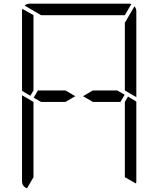

<svg xmlns="http://www.w3.org/2000/svg" viewBox="-20 -1020 856 1038"><path d="M482 -531H614L654 -508L631 -469H482L429 -500ZM672 -498 717 -471V-41Q717 -32 715 -28L655 -62V-70V-82V-83V-134V-265V-450V-469ZM144 -502 99 -529V-959Q99 -968 101 -972L161 -938V-928V-918V-866V-735V-548V-531ZM126 -2Q99 -12 99 -41V-500V-505L134 -485L152 -474L161 -469V-452V-265V-134V-83V-82V-72V-62ZM202 -938 113 -990Q125 -1000 140 -1000H408H676Q686 -1000 690 -998L655 -938H625H439H377ZM334 -469H202L162 -492L185 -531H334L387 -500ZM717 -959V-500V-495L682 -515L664 -526L655 -531V-550V-735V-866V-897L707 -986Q717 -974 717 -959Z"/></svg>

Font: DSEG14 Modern
Style: Light
Weight: 300
Designer: Keshikan(Twitter:@keshinomi_88pro)
Version: Version 0.46